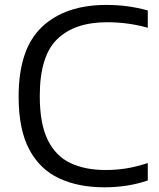

<svg xmlns="http://www.w3.org/2000/svg" viewBox="-20 -770 660 799"><path d="M414.5 9.5Q306 9.5 225.8 -28Q145.5 -65.5 101.5 -148.5Q57.5 -231.5 57.5 -368.5Q57.5 -566 154.5 -657.8Q251.5 -749.5 422.5 -749.5Q469.5 -749.5 511.2 -743.8Q553 -738 595 -726.5V-654.5Q513 -677.5 426 -677.5Q290.5 -677.5 218 -607Q145.5 -536.5 145.5 -370.5Q145.5 -255.5 178.5 -188Q211.5 -120.5 273 -91.5Q334.5 -62.5 419.5 -62.5Q464 -62.5 505.8 -69.2Q547.5 -76 595 -91.5V-19Q512 9.5 414.5 9.5Z"/></svg>

Font: Encode Sans SemiExpanded SemiExpanded
Style: Regular
Weight: 400
Width: 6
Designer: Multiple Designers
Foundry: Impallari Type
Version: Version 3.000; ttfautohint (v1.8.3) -l 8 -r 50 -G 200 -x 14 